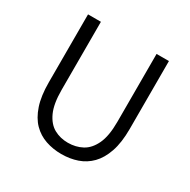

<svg xmlns="http://www.w3.org/2000/svg" viewBox="-151 -800 946 956"><g transform="rotate(30 321.5 -322.5)"><path d="M321 12Q273 12 230.5 -2.5Q188 -17 156.5 -49Q125 -81 107 -134.5Q89 -188 89 -266V-657H163V-266Q163 -185 184.5 -138.5Q206 -92 241.5 -72.5Q277 -53 321 -53Q366 -53 402.5 -72.5Q439 -92 461 -138.5Q483 -185 483 -266V-657H554V-266Q554 -188 535.5 -134.5Q517 -81 485.5 -49Q454 -17 412 -2.5Q370 12 321 12Z"/></g></svg>

Font: Assistant ExtraLight
Style: Regular
Weight: 400
Version: Version 3.000